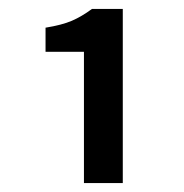

<svg xmlns="http://www.w3.org/2000/svg" viewBox="-20 -795 412 430"><path d="M168 -385V-679H82V-733Q119 -739 141 -748.5Q163 -758 186 -775H255V-385Z"/></svg>

Font: TypoPRO Source Sans Pro
Style: Regular
Weight: 600
Designer: Paul D. Hunt
Foundry: Adobe Systems Incorporated
Version: Version 2.020;PS 2.000;hotconv 1.0.86;makeotf.lib2.5.63406